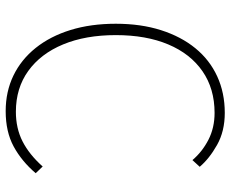

<svg xmlns="http://www.w3.org/2000/svg" viewBox="-86 -692 792 659"><g transform="rotate(90 309.5 -363.0)"><path d="M362 13Q295 13 240 -13.5Q185 -40 145 -90Q105 -140 83.5 -209.5Q62 -279 62 -365Q62 -451 84 -520Q106 -589 146 -638Q186 -687 242.5 -713Q299 -739 368 -739Q431 -739 478 -712.5Q525 -686 553 -653L530 -628Q501 -662 460 -683Q419 -704 368 -704Q285 -704 225 -662.5Q165 -621 133 -545Q101 -469 101 -365Q101 -261 133 -184Q165 -107 224 -64.5Q283 -22 364 -22Q421 -22 466 -45Q511 -68 552 -114L575 -90Q534 -42 483.5 -14.5Q433 13 362 13Z"/></g></svg>

Font: Noto Sans KR Thin Thin
Style: Regular
Weight: 250
Version: Version 2.004-H2;hotconv 1.0.118;makeotfexe 2.5.65603